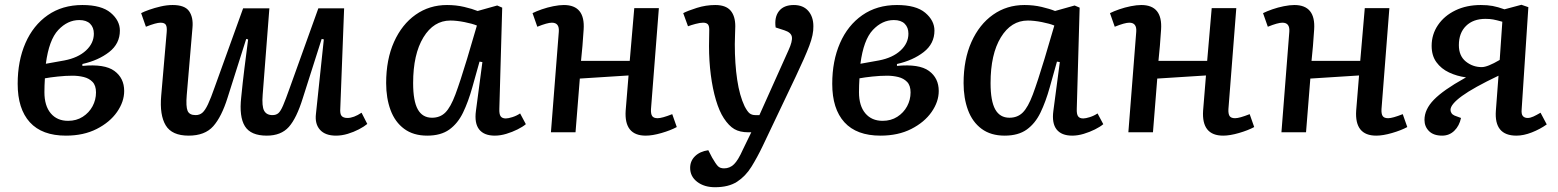

<svg xmlns="http://www.w3.org/2000/svg" viewBox="-20 -554 6523 804"><path d="M256 14Q156 14 105 -42Q54 -98 54 -203Q54 -299 86.5 -373.5Q119 -448 180 -490.5Q241 -533 325 -533Q405 -533 443.5 -500.5Q482 -468 482 -426Q482 -371 437 -336Q392 -301 325 -286V-278Q418 -287 459 -257Q500 -227 500 -173Q500 -128 470 -85Q440 -42 385 -14Q330 14 256 14ZM172 -287 250 -301Q307 -312 340 -342.5Q373 -373 373 -413Q373 -439 357.5 -454.5Q342 -470 312 -470Q263 -470 224 -428.5Q185 -387 172 -287ZM265 -48Q300 -48 326.5 -65Q353 -82 367.5 -109Q382 -136 382 -167Q382 -196 367.5 -211Q353 -226 330.5 -231.5Q308 -237 284 -237Q255 -237 222 -233.5Q189 -230 168 -226Q167 -211 166.5 -196.5Q166 -182 166 -168Q166 -111 192.5 -79.5Q219 -48 265 -48Z M571 -499Q582 -505 604.5 -513Q627 -521 653 -527Q679 -533 703 -533Q754 -533 772 -507Q790 -481 786 -438L762 -156Q758 -108 765.5 -90Q773 -72 799 -72Q816 -72 827.5 -82Q839 -92 851 -117.5Q863 -143 879 -189L998 -519H1108L1080 -158Q1076 -109 1086 -90.5Q1096 -72 1121 -72Q1136 -72 1145.5 -80Q1155 -88 1165.5 -112.5Q1176 -137 1193 -185L1313 -519H1421L1405 -101Q1403 -77 1410.5 -68.5Q1418 -60 1435 -60Q1461 -60 1494 -82L1518 -35Q1505 -24 1483 -12.5Q1461 -1 1436 6.5Q1411 14 1387 14Q1342 14 1320 -10.5Q1298 -35 1303 -77L1336 -389L1327 -391L1248 -143Q1222 -59 1189.5 -22.5Q1157 14 1097 14Q1030 14 1005.5 -25.5Q981 -65 990 -146Q996 -207 1003.5 -267.5Q1011 -328 1019 -389L1011 -391L933 -145Q908 -65 873 -25.5Q838 14 770 14Q700 14 674 -29Q648 -72 655 -153L678 -419Q680 -441 674.5 -450Q669 -459 652 -459Q634 -459 591 -442Z M2071 -99Q2070 -76 2076.5 -67Q2083 -58 2098 -58Q2108 -58 2125.5 -63.5Q2143 -69 2158 -79L2182 -34Q2169 -23 2147 -12Q2125 -1 2100 6.5Q2075 14 2052 14Q2007 14 1986.5 -12Q1966 -38 1973 -90L2000 -294L1988 -296L1958 -189Q1941 -128 1919 -82.5Q1897 -37 1861.5 -11.5Q1826 14 1769 14Q1711 14 1672.5 -14.5Q1634 -43 1615.5 -93Q1597 -143 1597 -206Q1597 -305 1630 -378.5Q1663 -452 1720.5 -492.5Q1778 -533 1852 -533Q1890 -533 1924 -525Q1958 -517 1980 -508L2062 -531L2083 -522ZM1789 -61Q1823 -61 1845 -83Q1867 -105 1887 -158.5Q1907 -212 1936 -308L1977 -447Q1958 -455 1925 -461.5Q1892 -468 1866 -468Q1796 -468 1753 -397.5Q1710 -327 1710 -206Q1710 -131 1729.5 -96Q1749 -61 1789 -61Z M2612 -238 2408 -225 2390 0H2287L2320 -421Q2323 -459 2291 -459Q2272 -459 2230 -442L2210 -499Q2226 -507 2249 -515Q2272 -523 2297 -528Q2322 -533 2341 -533Q2431 -533 2424 -430Q2422 -396 2419 -361.5Q2416 -327 2413 -299H2617L2636 -520H2739L2706 -97Q2705 -77 2711 -68Q2717 -59 2734 -59Q2752 -59 2795 -76L2814 -22Q2788 -8 2750 3Q2712 14 2684 14Q2593 14 2600 -91Z M3174 57Q3151 105 3126.5 144.5Q3102 184 3066.5 207Q3031 230 2974 230Q2929 230 2899.5 207.5Q2870 185 2870 149Q2870 120 2890.5 100Q2911 80 2946 75L2962 106Q2977 132 2986 141.5Q2995 151 3012 151Q3036 151 3053.5 134Q3071 117 3091 72L3126 0H3114Q3078 0 3055 -13.5Q3032 -27 3011 -59Q2992 -88 2978 -135Q2964 -182 2956.5 -240.5Q2949 -299 2949 -361Q2949 -377 2949.5 -395.5Q2950 -414 2950 -429Q2950 -447 2943.5 -453Q2937 -459 2924 -459Q2912 -459 2893 -454Q2874 -449 2861 -444L2841 -499Q2860 -509 2898 -521Q2936 -533 2975 -533Q3019 -533 3039 -510Q3059 -487 3059 -444Q3059 -427 3058 -409.5Q3057 -392 3057 -369Q3057 -287 3067 -220Q3077 -153 3098 -109Q3110 -86 3119.5 -79Q3129 -72 3143 -72H3160L3282 -344Q3299 -381 3296 -399.5Q3293 -418 3265 -427L3228 -439Q3222 -482 3242 -507.5Q3262 -533 3304 -533Q3343 -533 3364.5 -508.5Q3386 -484 3386 -444Q3387 -410 3369 -362.5Q3351 -315 3312 -233Z M3667 14Q3567 14 3516 -42Q3465 -98 3465 -203Q3465 -299 3497.5 -373.5Q3530 -448 3591 -490.5Q3652 -533 3736 -533Q3816 -533 3854.5 -500.5Q3893 -468 3893 -426Q3893 -371 3848 -336Q3803 -301 3736 -286V-278Q3829 -287 3870 -257Q3911 -227 3911 -173Q3911 -128 3881 -85Q3851 -42 3796 -14Q3741 14 3667 14ZM3583 -287 3661 -301Q3718 -312 3751 -342.5Q3784 -373 3784 -413Q3784 -439 3768.5 -454.5Q3753 -470 3723 -470Q3674 -470 3635 -428.5Q3596 -387 3583 -287ZM3676 -48Q3711 -48 3737.5 -65Q3764 -82 3778.5 -109Q3793 -136 3793 -167Q3793 -196 3778.5 -211Q3764 -226 3741.5 -231.5Q3719 -237 3695 -237Q3666 -237 3633 -233.5Q3600 -230 3579 -226Q3578 -211 3577.5 -196.5Q3577 -182 3577 -168Q3577 -111 3603.5 -79.5Q3630 -48 3676 -48Z M4489 -99Q4488 -76 4494.5 -67Q4501 -58 4516 -58Q4526 -58 4543.5 -63.5Q4561 -69 4576 -79L4600 -34Q4587 -23 4565 -12Q4543 -1 4518 6.5Q4493 14 4470 14Q4425 14 4404.5 -12Q4384 -38 4391 -90L4418 -294L4406 -296L4376 -189Q4359 -128 4337 -82.5Q4315 -37 4279.5 -11.5Q4244 14 4187 14Q4129 14 4090.5 -14.5Q4052 -43 4033.5 -93Q4015 -143 4015 -206Q4015 -305 4048 -378.5Q4081 -452 4138.5 -492.5Q4196 -533 4270 -533Q4308 -533 4342 -525Q4376 -517 4398 -508L4480 -531L4501 -522ZM4207 -61Q4241 -61 4263 -83Q4285 -105 4305 -158.5Q4325 -212 4354 -308L4395 -447Q4376 -455 4343 -461.5Q4310 -468 4284 -468Q4214 -468 4171 -397.5Q4128 -327 4128 -206Q4128 -131 4147.5 -96Q4167 -61 4207 -61Z M5030 -238 4826 -225 4808 0H4705L4738 -421Q4741 -459 4709 -459Q4690 -459 4648 -442L4628 -499Q4644 -507 4667 -515Q4690 -523 4715 -528Q4740 -533 4759 -533Q4849 -533 4842 -430Q4840 -396 4837 -361.5Q4834 -327 4831 -299H5035L5054 -520H5157L5124 -97Q5123 -77 5129 -68Q5135 -59 5152 -59Q5170 -59 5213 -76L5232 -22Q5206 -8 5168 3Q5130 14 5102 14Q5011 14 5018 -91Z M5671 -238 5467 -225 5449 0H5346L5379 -421Q5382 -459 5350 -459Q5331 -459 5289 -442L5269 -499Q5285 -507 5308 -515Q5331 -523 5356 -528Q5381 -533 5400 -533Q5490 -533 5483 -430Q5481 -396 5478 -361.5Q5475 -327 5472 -299H5676L5695 -520H5798L5765 -97Q5764 -77 5770 -68Q5776 -59 5793 -59Q5811 -59 5854 -76L5873 -22Q5847 -8 5809 3Q5771 14 5743 14Q5652 14 5659 -91Z M6255 -237Q6150 -187 6102 -152Q6054 -117 6054 -94Q6054 -87 6058 -80.5Q6062 -74 6071 -70L6098 -60Q6091 -27 6070 -6.5Q6049 14 6019 14Q5983 14 5964 -5Q5945 -24 5945 -52Q5945 -96 5984.5 -136.5Q6024 -177 6112 -226L6119 -230Q6081 -235 6048 -250.5Q6015 -266 5995 -293.5Q5975 -321 5975 -362Q5975 -410 6001.5 -449Q6028 -488 6074.5 -510.5Q6121 -533 6181 -533Q6209 -533 6230.5 -529Q6252 -525 6280 -515L6351 -534L6380 -524L6352 -97Q6350 -76 6357 -68Q6364 -60 6377 -60Q6388 -60 6401 -66Q6414 -72 6431 -82L6457 -33Q6429 -13 6394.5 0.5Q6360 14 6330 14Q6236 14 6244 -91ZM6271 -463Q6246 -470 6232.5 -472.5Q6219 -475 6200 -475Q6149 -475 6119 -445.5Q6089 -416 6089 -365Q6089 -320 6118 -296.5Q6147 -273 6185 -273Q6209 -273 6260 -303Z"/></svg>

Font: Literata 7pt Medium
Style: Italic
Weight: 500
Italic angle: -2°
Designer: Latin by Veronika Burian and Jose Scaglione. Greek by Irene Vlachou. Cyrillic by Vera Evstafieva
Foundry: TypeTogether
Version: Version 3.002